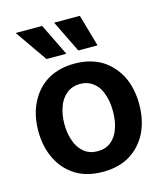

<svg xmlns="http://www.w3.org/2000/svg" viewBox="-117 -872 842 974"><g transform="rotate(-15 304.0 -384.5)"><path d="M163 -22Q103 -59 72 -122Q39 -187 39 -271Q39 -356 72 -420Q104 -484 163 -520Q224 -555 304 -555Q384 -555 445 -520Q503 -484 537 -420Q569 -354 569 -271Q569 -188 537 -122Q505 -59 445 -22Q387 13 304 13Q221 13 163 -22ZM375 -118Q404 -142 417 -181Q431 -219 431 -271Q431 -323 417 -361Q404 -402 375 -424Q347 -448 305 -448Q263 -448 234 -424Q204 -400 191 -361Q176 -321 176 -271Q176 -222 191 -181Q204 -143 234 -118Q263 -95 305 -95Q346 -95 375 -118ZM196 -782 278 -614H174L57 -782ZM394 -782 442 -614H341L259 -782Z"/></g></svg>

Font: Sinter Bold
Style: Regular
Weight: 700
Foundry: Adobe & rsms
Version: Version 1.000